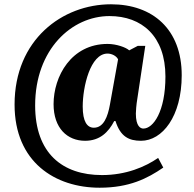

<svg xmlns="http://www.w3.org/2000/svg" viewBox="-20 -734 905 896"><path d="M445 142C583 142 668 99 742 48L718 3C657 45 568 83 456 83C271 83 144 -19 144 -242C144 -504 315 -659 491 -659C642 -659 752 -565 752 -377C752 -213 695 -134 649 -134C636 -134 614 -144 614 -204C614 -213 616 -246 621 -274L658 -520H623L583 -499C568 -513 523 -529 482 -529C312 -529 230 -377 230 -248C230 -136 294 -77 377 -77C446 -77 486 -117 513 -169H519C542 -96 582 -77 638 -77C737 -77 828 -190 828 -383C828 -597 693 -714 498 -714C271 -714 48 -549 48 -246C48 23 238 142 445 142ZM418 -138C387 -138 366 -166 366 -237C366 -328 401 -484 482 -484C500 -484 523 -474 531 -457L493 -246C483 -190 464 -138 418 -138Z"/></svg>

Font: Noto Serif Tamil SemiCondensed Black
Style: Italic
Weight: 900
Width: 4
Italic angle: -12°
Designer: Indian Type Foundry, Tom Grace, and the Monotype Design Team
Foundry: Monotype Imaging Inc.
Version: Version 2.003